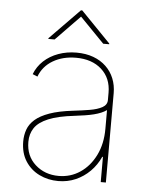

<svg xmlns="http://www.w3.org/2000/svg" viewBox="-53 -783 645 838"><g transform="rotate(5 269.0 -363.5)"><path d="M233.4 11.7Q188.5 11.7 150.4 -6.8Q112.3 -25.4 89.4 -61Q66.4 -96.7 66.4 -147.5Q66.4 -175.3 75.2 -199.7Q84 -224.1 106.4 -243.9Q128.9 -263.7 169.2 -278.1Q209.5 -292.5 272.5 -299.8Q310.5 -304.2 344 -309.8Q377.4 -315.4 398.2 -326.9Q418.9 -338.4 418.9 -359.4V-391.6Q418.9 -455.1 376.7 -493.2Q334.5 -531.2 264.6 -531.2Q207 -531.2 163.8 -505.9Q120.6 -480.5 103.5 -434.6L82 -443.4Q95.2 -477.5 121.8 -502.2Q148.4 -526.9 185.3 -540.3Q222.2 -553.7 264.6 -553.7Q306.2 -553.7 338.9 -541.5Q371.6 -529.3 394.5 -507.3Q417.5 -485.4 429.4 -455.8Q441.4 -426.3 441.4 -391.6V0H418.9V-110.4H416Q399.4 -73.7 372.1 -46.4Q344.7 -19 309.6 -3.7Q274.4 11.7 233.4 11.7ZM233.4 -10.7Q285.2 -10.7 327.1 -38.8Q369.1 -66.9 394 -117.2Q418.9 -167.5 418.9 -233.4V-315.4Q408.7 -308.1 394.8 -302.2Q380.9 -296.4 363.5 -292Q346.2 -287.6 325.4 -284.4Q304.7 -281.2 281.2 -278.3Q208 -270 166 -252.4Q124 -234.9 106.4 -208.7Q88.9 -182.6 88.9 -147.5Q88.9 -85.9 130.6 -48.3Q172.4 -10.7 233.4 -10.7ZM377 -602.5 270.5 -711.9 164.1 -602.5H136.7V-605.5L267.6 -739.3H273.4L403.3 -605.5V-602.5Z"/></g></svg>

Font: Inter Tight Thin
Style: Regular
Weight: 250
Designer: Rasmus Andersson
Foundry: rsms
Version: Version 3.004